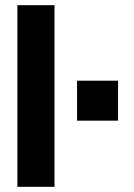

<svg xmlns="http://www.w3.org/2000/svg" viewBox="-20 -720 515 740"><path d="M47 -700H190V0H47ZM277 -409H435V-255H277Z"/></svg>

Font: Overused Grotesk
Style: Bold
Weight: 700
Version: Version 0.003